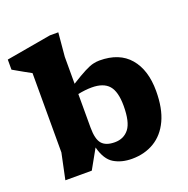

<svg xmlns="http://www.w3.org/2000/svg" viewBox="-147 -871 989 1011"><g transform="rotate(-20 348.0 -365.5)"><path d="M664.5 -279Q664.5 -181 634 -116Q603.5 -51 549.2 -18.5Q495 14 424 14Q366 14 323.8 -11.2Q281.5 -36.5 263 -108L202.5 0H54.5L85 -145V-589.5Q75 -595 45.5 -611.2Q16 -627.5 -13 -644.5V-701L239 -745H286L274 -612V-461Q323.5 -492 353.2 -507.2Q383 -522.5 402 -527Q421 -531.5 438.5 -531.5Q549.5 -531.5 607 -464Q664.5 -396.5 664.5 -279ZM274 -216Q274 -150 296.5 -124.5Q319 -99 368.5 -99Q419 -99 448 -136Q477 -173 477 -264Q477 -343.5 447 -377.8Q417 -412 351.5 -412Q315.5 -412 274 -403.5Z"/></g></svg>

Font: Newsreader Caption
Style: Bold
Weight: 700
Designer: Hugues Gentile
Foundry: Production Type
Version: Version 1.001